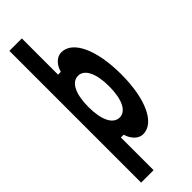

<svg xmlns="http://www.w3.org/2000/svg" viewBox="-340 -864 1080 1080"><g transform="rotate(-45 200.0 -324.0)"><path d="M236 16C326 16 387 -114 387 -310C387 -506 326 -636 236 -636C201 -636 169 -607 156 -560H134V-848H35V200H134V-60H156C169 -15 201 16 236 16ZM126 -310C126 -413 157 -476 209 -476C260 -476 291 -413 291 -310C291 -207 260 -144 209 -144C157 -144 126 -207 126 -310Z"/></g></svg>

Font: Yard Headline
Style: Regular
Weight: 400
Monospace: yes
Designer: Roman Shamin
Foundry: Evil Martians
Version: Version 1.000